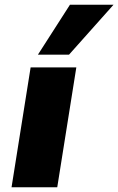

<svg xmlns="http://www.w3.org/2000/svg" viewBox="-20 -795 502 815"><path d="M29 0 110 -509H304L223 0ZM141 -563 277 -775H462L273 -563Z"/></svg>

Font: Nunito Sans 6pt Black
Style: Italic
Weight: 900
Italic angle: -9°
Version: Version 3.101;gftools[0.9.27]